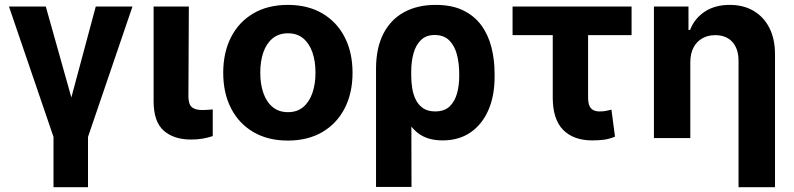

<svg xmlns="http://www.w3.org/2000/svg" viewBox="-20 -573 3298 797"><path d="M17.2 -545.9H170.1L276.2 -168.4L377.5 -545.9H529.9L345.3 -4.7V204.1H202.1V-4.7Z M617.6 -545.9H763.9L762.1 -170.5Q762.9 -138.3 777.5 -127.2Q792.1 -116.2 819.9 -116.2Q834.1 -116.2 844.4 -117.2Q854.8 -118.2 863.1 -118.9V-8.2Q844.4 -1.6 821.4 2.4Q798.3 6.4 773 6.2Q701.7 6.4 659.7 -30.6Q617.7 -67.6 617.6 -152.9Z M1174.8 10.5Q1092 10.5 1031.8 -24.8Q971.6 -60.1 939.1 -123.4Q906.6 -186.7 906.6 -270.7Q906.6 -355.3 939.1 -418.7Q971.6 -482.1 1031.8 -517.4Q1092 -552.7 1174.8 -552.7Q1257.8 -552.7 1318 -517.4Q1378.2 -482.1 1410.8 -418.7Q1443.4 -355.3 1443.4 -270.7Q1443.4 -186.7 1410.8 -123.4Q1378.2 -60.1 1318 -24.8Q1257.8 10.5 1174.8 10.5ZM1175.4 -107.4Q1213.3 -107.4 1238.6 -128.6Q1263.9 -149.8 1276.8 -187Q1289.6 -224.1 1289.6 -271.3Q1289.6 -319.1 1276.8 -356Q1263.9 -392.8 1238.6 -413.8Q1213.3 -434.8 1175.4 -434.8Q1137.4 -434.8 1111.8 -413.8Q1086.1 -392.8 1073.2 -356Q1060.4 -319.1 1060.4 -271.3Q1060.4 -224.1 1073.2 -187Q1086.1 -149.8 1111.8 -128.6Q1137.4 -107.4 1175.4 -107.4Z M1540.9 203.1V-288.5Q1541.2 -374.2 1571.5 -433.2Q1601.8 -492.1 1657.3 -522.4Q1712.8 -552.7 1788.2 -552.7Q1855.4 -552.7 1902.1 -530.2Q1948.8 -507.6 1977.8 -468.2Q2006.7 -428.7 2019.9 -377Q2033.1 -325.3 2033.1 -266.8V-257Q2033.6 -176.9 2007.7 -116.8Q1981.7 -56.8 1933.4 -23.5Q1885.1 9.8 1817.3 9.8Q1753.9 9.8 1714.7 -20.8Q1675.6 -51.5 1653.8 -106.2Q1631.9 -160.9 1619.6 -233L1687 -257.8Q1687 -233 1691.1 -207.1Q1695.1 -181.2 1705.9 -159.3Q1716.7 -137.3 1736.3 -123.9Q1755.9 -110.5 1786.4 -110.5Q1825.8 -110.5 1847.5 -132.3Q1869.1 -154 1877.8 -187.7Q1886.5 -221.5 1886.2 -257V-266.8Q1886.2 -310.4 1876.6 -346.9Q1866.9 -383.4 1844.6 -405.6Q1822.3 -427.7 1784.1 -427.7Q1748.8 -427.7 1727.3 -406.7Q1705.8 -385.7 1696.3 -350.8Q1686.8 -315.9 1687 -274.2L1688.2 203.1Z M2601.7 -545.9V-427.3H2107.7V-545.9ZM2274.5 -545.9H2421.2V-165.2Q2421.7 -144.1 2427.5 -132.2Q2433.4 -120.3 2444 -115.4Q2454.7 -110.5 2468.8 -110.4Q2485.4 -110.5 2495.6 -112.7Q2505.9 -114.9 2518.1 -117.8L2532.9 -5.7Q2510.5 3.6 2488.9 6.7Q2467.3 9.8 2438.4 9.8Q2360.9 9.8 2317.8 -33.7Q2274.7 -77.2 2274.5 -166.6Z M2845.5 -315.2V0H2694.5V-545.9H2837.9V-448.8H2844.5Q2863.3 -497 2905.9 -524.9Q2948.4 -552.7 3009 -552.7Q3065.9 -552.7 3108.2 -527.9Q3150.4 -503.1 3173.7 -457.2Q3197.1 -411.2 3197.1 -347.3V204.1H3045.7V-320.3Q3045.7 -370.2 3020.3 -398.6Q2994.8 -427 2948.8 -427.1Q2918.7 -427.1 2895.2 -413.8Q2871.8 -400.5 2858.7 -375.6Q2845.7 -350.8 2845.5 -315.2Z"/></svg>

Font: Inter
Style: Regular
Weight: 400
Designer: Rasmus Andersson
Foundry: rsms
Version: Version 4.000;git-8c9346024